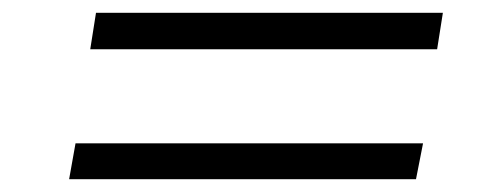

<svg xmlns="http://www.w3.org/2000/svg" viewBox="-20 -435 788 300"><path d="M121 -358 130 -415H672L663 -358ZM88 -155 98 -211H641L630 -155Z"/></svg>

Font: Nunito Sans 7pt Expanded Light
Style: Italic
Weight: 300
Width: 7
Italic angle: -9°
Designer: Vernon Adams
Foundry: Vernon Adams
Version: Version 3.101;gftools[0.9.27]